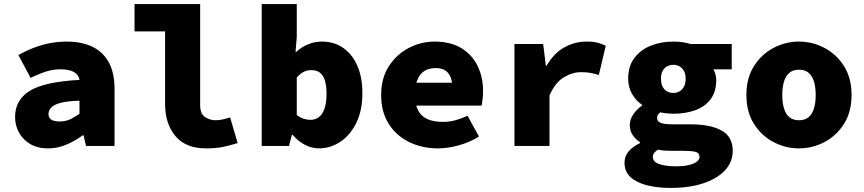

<svg xmlns="http://www.w3.org/2000/svg" viewBox="-20 -716 4240 942"><path d="M216 12Q164 12 128 -9.5Q92 -31 73 -66Q54 -101 54 -142Q54 -226 126.5 -270.5Q199 -315 370 -324Q367 -342 355 -353.5Q343 -365 322.5 -370.5Q302 -376 274 -376Q253 -376 231 -371.5Q209 -367 184.5 -357.5Q160 -348 130 -334L70 -446Q108 -467 147 -482Q186 -497 226 -504.5Q266 -512 308 -512Q379 -512 431.5 -487.5Q484 -463 513 -411.5Q542 -360 542 -278V0H402L390 -52H386Q349 -25 306 -6.5Q263 12 216 12ZM272 -120Q302 -120 326 -131.5Q350 -143 370 -158V-222Q309 -220 276 -211Q243 -202 230.5 -187.5Q218 -173 218 -156Q218 -145 224 -136.5Q230 -128 242 -124Q254 -120 272 -120Z M991 12Q891 12 840.5 -48.5Q790 -109 790 -206V-562H640V-696H962V-200Q962 -157 986.5 -141.5Q1011 -126 1037 -126Q1053 -126 1070 -129.5Q1087 -133 1109 -140L1146 -14Q1106 -2 1073 5Q1040 12 991 12Z M1545 12Q1511 12 1478 -4.5Q1445 -21 1416 -54H1412L1398 0H1264V-696H1436V-534L1430 -462H1434Q1460 -486 1492.5 -499Q1525 -512 1559 -512Q1620 -512 1664.5 -480.5Q1709 -449 1733.5 -392.5Q1758 -336 1758 -259Q1758 -173 1727.5 -112Q1697 -51 1648.5 -19.5Q1600 12 1545 12ZM1504 -128Q1525 -128 1542.5 -140Q1560 -152 1571 -180Q1582 -208 1582 -256Q1582 -297 1573.5 -322.5Q1565 -348 1549 -360Q1533 -372 1508 -372Q1488 -372 1471 -364Q1454 -356 1436 -336V-152Q1452 -139 1469.5 -133.5Q1487 -128 1504 -128Z M2130 12Q2051 12 1987.5 -19Q1924 -50 1887 -108.5Q1850 -167 1850 -250Q1850 -332 1887.5 -390.5Q1925 -449 1985 -480.5Q2045 -512 2112 -512Q2191 -512 2244 -479.5Q2297 -447 2323.5 -392Q2350 -337 2350 -270Q2350 -248 2347.5 -227.5Q2345 -207 2343 -198H1980V-310H2224L2200 -280Q2200 -330 2180 -356Q2160 -382 2118 -382Q2085 -382 2062.5 -368Q2040 -354 2028 -324.5Q2016 -295 2016 -250Q2016 -203 2031.5 -174Q2047 -145 2077.5 -131.5Q2108 -118 2154 -118Q2184 -118 2212.5 -125.5Q2241 -133 2274 -148L2330 -46Q2285 -18 2231 -3Q2177 12 2130 12Z M2504 0V-500H2645L2658 -394H2662Q2698 -456 2749.5 -484Q2801 -512 2857 -512Q2892 -512 2911.5 -506.5Q2931 -501 2952 -492L2918 -348Q2896 -355 2877 -358.5Q2858 -362 2831 -362Q2788 -362 2746 -336.5Q2704 -311 2676 -248V0Z M3269 206Q3207 206 3156 193.5Q3105 181 3074.5 154Q3044 127 3044 82Q3044 51 3063.5 27.5Q3083 4 3120 -14V-18Q3099 -32 3084.5 -52.5Q3070 -73 3070 -104Q3070 -130 3087 -155Q3104 -180 3130 -198V-202Q3102 -220 3082 -253.5Q3062 -287 3062 -330Q3062 -392 3093 -432.5Q3124 -473 3174.5 -492.5Q3225 -512 3283 -512Q3331 -512 3368 -500H3570V-376H3480Q3485 -367 3489.5 -353Q3494 -339 3494 -324Q3494 -265 3466 -228.5Q3438 -192 3390.5 -175Q3343 -158 3283 -158Q3270 -158 3254 -159.5Q3238 -161 3220 -165Q3211 -158 3207.5 -152.5Q3204 -147 3204 -136Q3204 -120 3222 -113Q3240 -106 3282 -106H3367Q3466 -106 3520.5 -75.5Q3575 -45 3575 24Q3575 78 3537.5 119Q3500 160 3431.5 183Q3363 206 3269 206ZM3283 -260Q3300 -260 3313.5 -267.5Q3327 -275 3335.5 -290.5Q3344 -306 3344 -330Q3344 -353 3335.5 -368Q3327 -383 3313.5 -390.5Q3300 -398 3283 -398Q3267 -398 3253 -390.5Q3239 -383 3231 -368Q3223 -353 3223 -330Q3223 -306 3231 -290.5Q3239 -275 3253 -267.5Q3267 -260 3283 -260ZM3296 100Q3330 100 3356 94.5Q3382 89 3397 78.5Q3412 68 3412 54Q3412 34 3392 29Q3372 24 3334 24H3284Q3255 24 3238 22.5Q3221 21 3208 18Q3195 27 3189 35Q3183 43 3183 54Q3183 78 3214.5 89Q3246 100 3296 100Z M3900 12Q3834 12 3775 -19Q3716 -50 3679 -108.5Q3642 -167 3642 -250Q3642 -333 3679 -391.5Q3716 -450 3775 -481Q3834 -512 3900 -512Q3966 -512 4025 -481Q4084 -450 4121 -391.5Q4158 -333 4158 -250Q4158 -167 4121 -108.5Q4084 -50 4025 -19Q3966 12 3900 12ZM3900 -126Q3929 -126 3947 -141Q3965 -156 3973.5 -184Q3982 -212 3982 -250Q3982 -288 3973.5 -316Q3965 -344 3947 -359Q3929 -374 3900 -374Q3871 -374 3853 -359Q3835 -344 3826.5 -316Q3818 -288 3818 -250Q3818 -212 3826.5 -184Q3835 -156 3853 -141Q3871 -126 3900 -126Z"/></svg>

Font: Source Code Pro ExtraLight Black
Style: Regular
Weight: 900
Monospace: yes
Version: Version 1.018;hotconv 1.0.116;makeotfexe 2.5.65601